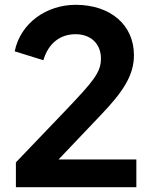

<svg xmlns="http://www.w3.org/2000/svg" viewBox="-20 -777 637 797"><path d="M546 0V-115H223L398 -299C493 -398 536 -466 536 -548C536 -674 438 -757 294 -757C174 -757 65 -682 41 -564L160 -527C181 -598 230 -635 294 -635C355 -635 399 -597 399 -534C399 -476 368 -440 248 -314L46 -103V0Z"/></svg>

Font: Plus Jakarta Sans
Style: Bold
Weight: 700
Designer: Gumpita Rahayu
Foundry: Tokotype
Version: Version 2.071;gftools[0.9.30]